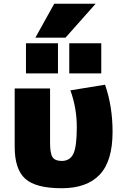

<svg xmlns="http://www.w3.org/2000/svg" viewBox="-20 -990 661 1020"><path d="M348 -600V-760H518V-600ZM118 -600V-760H288V-600ZM578 -290Q578 -134 509.5 -62Q441 10 308 10Q170 10 114 -40.5Q58 -91 58 -210V-520H246V-230Q246 -174 259.5 -154.5Q273 -135 308 -135Q351 -135 369.5 -172.5Q388 -210 388 -315Q388 -416 354 -510L538 -540Q578 -426 578 -290ZM328 -790H168L268 -970H488Z"/></svg>

Font: Mplus 1p Black
Style: Regular
Weight: 900
Version: Version 1.061